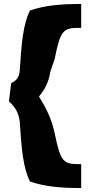

<svg xmlns="http://www.w3.org/2000/svg" viewBox="-20 -770 452 965"><path d="M378 175H388V55H378C298 55 284 43 255 -100C240 -172 209 -232 176 -285C202 -317 225 -355 232 -406L255 -475C284 -619 298 -630 378 -630H388V-750H378C278 -750 198 -741 130 -717C96 -646 88 -553 79 -413C76 -379 60 -364 36 -352L25 -260C52 -237 73 -207 79 -161C88 -21 96 71 130 142C198 166 278 175 378 175Z"/></svg>

Font: Bluebird
Style: SfBdExt
Weight: 700
Designer: Jasper
Foundry: Cannot Into Space Fonts
Version: Version 0.98